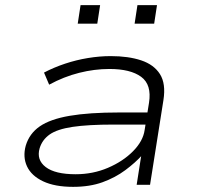

<svg xmlns="http://www.w3.org/2000/svg" viewBox="-20 -718 764 746"><path d="M264 8Q193 8 147.5 -13.5Q102 -35 85 -71.5Q68 -108 80 -152Q94 -199 134.5 -227Q175 -255 250.5 -268Q326 -281 443 -281H569L561 -234H422Q322 -234 262 -225Q202 -216 173 -195.5Q144 -175 134 -142Q121 -97 157.5 -69Q194 -41 274 -41Q341 -41 399.5 -66Q458 -91 497 -130.5Q536 -170 542 -213L559 -319Q570 -389 528.5 -419.5Q487 -450 405 -450Q347 -450 287.5 -435Q228 -420 171 -389L151 -436Q189 -456 232.5 -470.5Q276 -485 321.5 -492.5Q367 -500 410 -500Q479 -500 528.5 -483.5Q578 -467 601.5 -430Q625 -393 615 -329L563 0H511L529 -115L533 -116Q506 -86 467 -57Q428 -28 378.5 -10Q329 8 264 8ZM503 -626 514 -698H590L579 -626ZM282 -626 293 -698H369L358 -626Z"/></svg>

Font: Nunito Sans 7pt Expanded ExtraLight
Style: Italic
Weight: 250
Width: 7
Italic angle: -9°
Designer: Vernon Adams
Foundry: Vernon Adams
Version: Version 3.101;gftools[0.9.27]